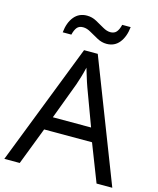

<svg xmlns="http://www.w3.org/2000/svg" viewBox="-132 -1005 903 1096"><g transform="rotate(15 319.5 -456.5)"><path d="M545 0 459 -221H176L91 0H0L279 -717H360L638 0ZM352 -517Q349 -525 342 -546Q335 -567 328.5 -589.5Q322 -612 318 -624Q311 -593 302 -563.5Q293 -534 287 -517L206 -301H432ZM135 -784Q141 -843 169.5 -877.5Q198 -912 245 -912Q275 -912 301.5 -897.5Q328 -883 352 -869Q376 -855 397 -855Q420 -855 432.5 -869.5Q445 -884 452 -913H502Q496 -855 468 -820Q440 -785 393 -785Q365 -785 338.5 -799Q312 -813 287.5 -827.5Q263 -842 241 -842Q217 -842 205 -827.5Q193 -813 186 -784Z"/></g></svg>

Font: Noto Sans Chorasmian
Style: Regular
Weight: 400
Designer: Federico Parra Barrios
Foundry: Google LLC
Version: Version 1.004; ttfautohint (v1.8.4.7-5d5b)